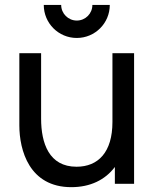

<svg xmlns="http://www.w3.org/2000/svg" viewBox="-20 -760 644 794"><path d="M297.5 -603C373 -603 434 -664 434 -739.5H362C362 -704 333.5 -675 297.5 -675C262 -675 233 -704 233 -739.5H161C161 -664 222 -603 297.5 -603ZM445 -255.5C445 -130.5 386 -70.5 296.5 -70.5C182.5 -70.5 150 -168 150 -269.5V-540H60V-241.5C60 -139 101 14 275 14C353 14 415 -16 455 -69.5V0H534.5V-540H445Z"/></svg>

Font: Hauora Medium
Style: Regular
Weight: 500
Designer: Wayne Shih
Foundry: WCYS
Version: Version 1.001;hotconv 1.0.109;makeotfexe 2.5.65596